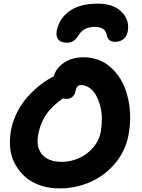

<svg xmlns="http://www.w3.org/2000/svg" viewBox="-20 -1002 782 1056"><path d="M516.1 -981.9Q601.1 -981.9 645.8 -939.7Q690.4 -897.5 684.1 -838.9Q680.7 -805.7 661.4 -788.8Q642.1 -772 613.8 -772Q572.8 -772 566.9 -810.1Q559.1 -854 502 -854Q440.9 -854 414.1 -811Q400.4 -788.6 385.3 -777.8Q370.1 -767.1 348.1 -767.1Q312 -767.1 298.3 -788.3Q284.7 -809.6 294.9 -845.2Q312 -908.2 368.4 -945.1Q424.8 -981.9 516.1 -981.9ZM307.1 34.2Q250.5 34.2 202.1 17.8Q153.8 1.5 120.1 -27.8Q86.4 -57.1 64 -97.4Q41.5 -137.7 36.4 -186Q31.2 -234.4 41 -289.1Q51.8 -343.3 78.4 -392.6Q105 -441.9 139.4 -478Q173.8 -514.2 208 -540Q242.2 -565.9 275.9 -582Q287.1 -626.5 331.5 -656.7Q376 -687 439.9 -687Q481 -687 517.3 -674.1Q553.7 -661.1 581.8 -637.9Q609.9 -614.7 632.1 -583.3Q654.3 -551.8 668.5 -513.4Q682.6 -475.1 689.7 -432.9Q696.8 -390.6 695.8 -345.5Q694.8 -300.3 686 -255.9Q668.9 -169.4 612.5 -102.8Q556.2 -36.1 476.6 -1Q397 34.2 307.1 34.2ZM190.9 -266.1Q176.3 -193.8 211.2 -152.8Q246.1 -111.8 319.8 -111.8Q368.2 -111.8 413.6 -131.8Q459 -151.9 491.9 -189.9Q524.9 -228 534.2 -275.9Q540.5 -313.5 540.3 -350.1Q540 -386.7 531 -419.9Q522 -453.1 507.8 -478.5Q493.7 -503.9 471.9 -519Q450.2 -534.2 424.8 -534.2Q401.4 -534.2 395 -501Q391.6 -480.5 378.2 -469.2Q364.7 -458 346.2 -458Q335 -458 326.2 -460.9Q266.6 -419.4 234.9 -373.5Q203.1 -327.6 190.9 -266.1Z"/></svg>

Font: Shantell Sans Bouncy
Style: Bold Italic
Weight: 700
Italic angle: -11.31°
Designer: Stephen Nixon, Anya Danilova, Shantell Martin
Foundry: Arrow Type
Version: Version 1.006;[9816181b4]